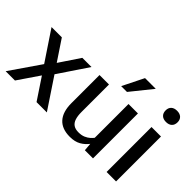

<svg xmlns="http://www.w3.org/2000/svg" viewBox="-103 -1182 1596 1596"><g transform="rotate(45 694.5 -384.0)"><path d="M18.1 1 202.6 -267.1 28.3 -528.3H149.4L269.5 -348.1L390.1 -528.3H498L323.2 -268.1L502.4 1H381.3L255.9 -187.5L127.4 1Z M779.8 9.8Q687.5 9.8 639.9 -43Q592.3 -95.7 592.3 -197.8V-528.3H703.6V-205.1Q703.6 -159.7 713.6 -128.9Q723.6 -98.1 745.8 -82.8Q768.1 -67.4 804.7 -67.4Q840.8 -67.4 866 -78.4Q891.1 -89.4 907.5 -104Q923.8 -118.7 933.1 -131.3V-528.3H1043.9V0H948.2L942.4 -69.3Q917.5 -35.6 878.4 -12.9Q839.4 9.8 779.8 9.8ZM784.7 -590.3 877.9 -777.8H1003.9L853 -590.3Z M1203.6 0V-528.3H1314.9V0ZM1258.8 -642.6Q1225.6 -642.6 1207 -660.2Q1188.5 -677.7 1188.5 -709.5Q1188.5 -739.7 1207 -757.1Q1225.6 -774.4 1258.8 -774.4Q1292 -774.4 1310.5 -757.1Q1329.1 -739.7 1329.1 -709.5Q1329.1 -677.7 1310.5 -660.2Q1292 -642.6 1258.8 -642.6Z"/></g></svg>

Font: Comme Medium
Style: Regular
Weight: 500
Version: Version 1.000;gftools[0.9.27]